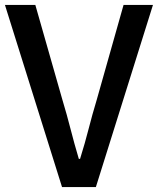

<svg xmlns="http://www.w3.org/2000/svg" viewBox="-22 -757 639 777"><path d="M229 0 -2 -737H121L230 -355Q249 -292 263.5 -235Q278 -178 297 -114H302Q322 -178 336.5 -235Q351 -292 370 -355L478 -737H597L366 0Z"/></svg>

Font: Source Han Sans TC Medium
Style: Regular
Weight: 500
Designer: Ryoko NISHIZUKA Ë•øÂ°öÊ∂ºÂ≠ê (kana, bopomofo & ideographs); Paul D. Hunt (Latin, Greek & Cyrillic); Sandoll Communicatio
Foundry: Adobe
Version: Version 2.004;hotconv 1.0.118;makeotfexe 2.5.65603